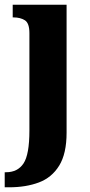

<svg xmlns="http://www.w3.org/2000/svg" viewBox="-40 -556 382 816"><path d="M-20 240V176H-14Q35 176 60 138.5Q85 101 85 -2V-415Q85 -458 65.5 -470Q46 -482 18 -482H14V-536H243V8Q243 97 211.5 148Q180 199 125 219.5Q70 240 -1 240Z"/></svg>

Font: Noto Serif Georgian Condensed ExtraBold
Style: Regular
Weight: 800
Width: 3
Designer: Monotype Design Team, Akaki Razmadze
Foundry: Google LLC
Version: Version 2.003; ttfautohint (v1.8.4.7-5d5b)